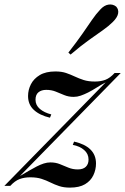

<svg xmlns="http://www.w3.org/2000/svg" viewBox="-63 -848 571 876"><path d="M28 -45Q50 -58 69 -69Q88 -80 104.5 -88.5Q121 -97 136.5 -102Q152 -107 167 -107Q191 -107 210.5 -99Q230 -91 249.5 -83Q269 -75 292 -75Q316 -75 328.5 -87Q341 -99 341 -120Q341 -146 321 -163.5Q301 -181 269 -187L275 -202Q324 -191 349.5 -166Q375 -141 375 -102Q375 -74 363 -48.5Q351 -23 325 -7.5Q299 8 256 8Q228 8 207 1Q186 -6 167 -15.5Q148 -25 126.5 -32Q105 -39 75 -39Q48 -39 26.5 -31Q5 -23 -16 0H-43L419 -472Q396 -460 376.5 -447.5Q357 -435 339 -426Q321 -417 305 -411.5Q289 -406 273 -406Q250 -406 230.5 -414Q211 -422 191.5 -430Q172 -438 148 -438Q126 -438 112.5 -427Q99 -416 99 -393Q99 -368 119 -351Q139 -334 171 -326L165 -311Q118 -322 91.5 -346.5Q65 -371 65 -410Q65 -438 78 -463.5Q91 -489 118.5 -505.5Q146 -522 190 -522Q218 -522 238.5 -515Q259 -508 278 -499Q297 -490 318.5 -483Q340 -476 370 -476Q397 -476 418 -484Q439 -492 460 -515H488ZM249 -608Q288 -658 313 -694Q338 -730 356.5 -757Q375 -784 394 -804Q412 -824 432 -827Q452 -830 467 -818Q479 -805 476 -787Q473 -769 452 -748Q433 -729 406 -710Q379 -691 343 -665.5Q307 -640 259 -599Z"/></svg>

Font: Playfair Display Medium
Style: Italic
Weight: 500
Italic angle: -14°
Designer: Claus Eggers Sørensen
Foundry: Claus Eggers Sørensen
Version: Version 1.203